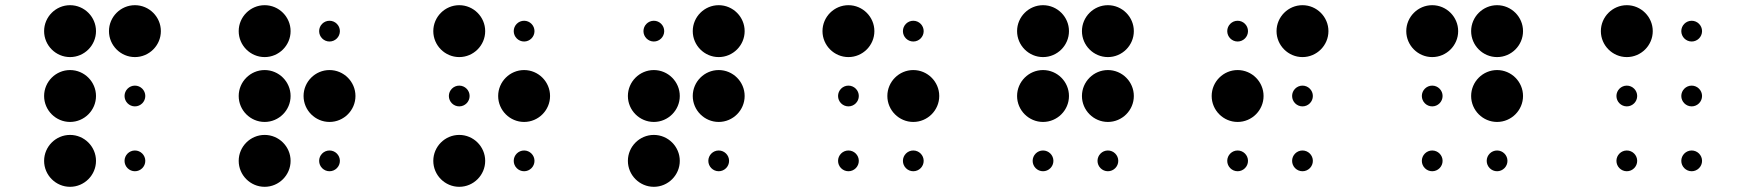

<svg xmlns="http://www.w3.org/2000/svg" viewBox="-20 -670 6790 740"><path d="M150 -550C150 -495 195 -450 250 -450C305 -450 350 -495 350 -550C350 -605 305 -650 250 -650C195 -650 150 -605 150 -550ZM150 -300C150 -245 195 -200 250 -200C305 -200 350 -245 350 -300C350 -355 305 -400 250 -400C195 -400 150 -355 150 -300ZM150 -50C150 5 195 50 250 50C305 50 350 5 350 -50C350 -105 305 -150 250 -150C195 -150 150 -105 150 -50ZM400 -550C400 -495 445 -450 500 -450C555 -450 600 -495 600 -550C600 -605 555 -650 500 -650C445 -650 400 -605 400 -550ZM460 -300C460 -278 478 -260 500 -260C522 -260 540 -278 540 -300C540 -322 522 -340 500 -340C478 -340 460 -322 460 -300ZM460 -50C460 -28 478 -10 500 -10C522 -10 540 -28 540 -50C540 -72 522 -90 500 -90C478 -90 460 -72 460 -50Z M900 -550C900 -495 945 -450 1000 -450C1055 -450 1100 -495 1100 -550C1100 -605 1055 -650 1000 -650C945 -650 900 -605 900 -550ZM900 -300C900 -245 945 -200 1000 -200C1055 -200 1100 -245 1100 -300C1100 -355 1055 -400 1000 -400C945 -400 900 -355 900 -300ZM900 -50C900 5 945 50 1000 50C1055 50 1100 5 1100 -50C1100 -105 1055 -150 1000 -150C945 -150 900 -105 900 -50ZM1210 -550C1210 -528 1228 -510 1250 -510C1272 -510 1290 -528 1290 -550C1290 -572 1272 -590 1250 -590C1228 -590 1210 -572 1210 -550ZM1150 -300C1150 -245 1195 -200 1250 -200C1305 -200 1350 -245 1350 -300C1350 -355 1305 -400 1250 -400C1195 -400 1150 -355 1150 -300ZM1210 -50C1210 -28 1228 -10 1250 -10C1272 -10 1290 -28 1290 -50C1290 -72 1272 -90 1250 -90C1228 -90 1210 -72 1210 -50Z M1650 -550C1650 -495 1695 -450 1750 -450C1805 -450 1850 -495 1850 -550C1850 -605 1805 -650 1750 -650C1695 -650 1650 -605 1650 -550ZM1710 -300C1710 -278 1728 -260 1750 -260C1772 -260 1790 -278 1790 -300C1790 -322 1772 -340 1750 -340C1728 -340 1710 -322 1710 -300ZM1650 -50C1650 5 1695 50 1750 50C1805 50 1850 5 1850 -50C1850 -105 1805 -150 1750 -150C1695 -150 1650 -105 1650 -50ZM1960 -550C1960 -528 1978 -510 2000 -510C2022 -510 2040 -528 2040 -550C2040 -572 2022 -590 2000 -590C1978 -590 1960 -572 1960 -550ZM1900 -300C1900 -245 1945 -200 2000 -200C2055 -200 2100 -245 2100 -300C2100 -355 2055 -400 2000 -400C1945 -400 1900 -355 1900 -300ZM1960 -50C1960 -28 1978 -10 2000 -10C2022 -10 2040 -28 2040 -50C2040 -72 2022 -90 2000 -90C1978 -90 1960 -72 1960 -50Z M2460 -550C2460 -528 2478 -510 2500 -510C2522 -510 2540 -528 2540 -550C2540 -572 2522 -590 2500 -590C2478 -590 2460 -572 2460 -550ZM2400 -300C2400 -245 2445 -200 2500 -200C2555 -200 2600 -245 2600 -300C2600 -355 2555 -400 2500 -400C2445 -400 2400 -355 2400 -300ZM2400 -50C2400 5 2445 50 2500 50C2555 50 2600 5 2600 -50C2600 -105 2555 -150 2500 -150C2445 -150 2400 -105 2400 -50ZM2650 -550C2650 -495 2695 -450 2750 -450C2805 -450 2850 -495 2850 -550C2850 -605 2805 -650 2750 -650C2695 -650 2650 -605 2650 -550ZM2650 -300C2650 -245 2695 -200 2750 -200C2805 -200 2850 -245 2850 -300C2850 -355 2805 -400 2750 -400C2695 -400 2650 -355 2650 -300ZM2710 -50C2710 -28 2728 -10 2750 -10C2772 -10 2790 -28 2790 -50C2790 -72 2772 -90 2750 -90C2728 -90 2710 -72 2710 -50Z M3150 -550C3150 -495 3195 -450 3250 -450C3305 -450 3350 -495 3350 -550C3350 -605 3305 -650 3250 -650C3195 -650 3150 -605 3150 -550ZM3210 -300C3210 -278 3228 -260 3250 -260C3272 -260 3290 -278 3290 -300C3290 -322 3272 -340 3250 -340C3228 -340 3210 -322 3210 -300ZM3210 -50C3210 -28 3228 -10 3250 -10C3272 -10 3290 -28 3290 -50C3290 -72 3272 -90 3250 -90C3228 -90 3210 -72 3210 -50ZM3460 -550C3460 -528 3478 -510 3500 -510C3522 -510 3540 -528 3540 -550C3540 -572 3522 -590 3500 -590C3478 -590 3460 -572 3460 -550ZM3400 -300C3400 -245 3445 -200 3500 -200C3555 -200 3600 -245 3600 -300C3600 -355 3555 -400 3500 -400C3445 -400 3400 -355 3400 -300ZM3460 -50C3460 -28 3478 -10 3500 -10C3522 -10 3540 -28 3540 -50C3540 -72 3522 -90 3500 -90C3478 -90 3460 -72 3460 -50Z M3900 -550C3900 -495 3945 -450 4000 -450C4055 -450 4100 -495 4100 -550C4100 -605 4055 -650 4000 -650C3945 -650 3900 -605 3900 -550ZM3900 -300C3900 -245 3945 -200 4000 -200C4055 -200 4100 -245 4100 -300C4100 -355 4055 -400 4000 -400C3945 -400 3900 -355 3900 -300ZM3960 -50C3960 -28 3978 -10 4000 -10C4022 -10 4040 -28 4040 -50C4040 -72 4022 -90 4000 -90C3978 -90 3960 -72 3960 -50ZM4150 -550C4150 -495 4195 -450 4250 -450C4305 -450 4350 -495 4350 -550C4350 -605 4305 -650 4250 -650C4195 -650 4150 -605 4150 -550ZM4150 -300C4150 -245 4195 -200 4250 -200C4305 -200 4350 -245 4350 -300C4350 -355 4305 -400 4250 -400C4195 -400 4150 -355 4150 -300ZM4210 -50C4210 -28 4228 -10 4250 -10C4272 -10 4290 -28 4290 -50C4290 -72 4272 -90 4250 -90C4228 -90 4210 -72 4210 -50Z M4710 -550C4710 -528 4728 -510 4750 -510C4772 -510 4790 -528 4790 -550C4790 -572 4772 -590 4750 -590C4728 -590 4710 -572 4710 -550ZM4650 -300C4650 -245 4695 -200 4750 -200C4805 -200 4850 -245 4850 -300C4850 -355 4805 -400 4750 -400C4695 -400 4650 -355 4650 -300ZM4710 -50C4710 -28 4728 -10 4750 -10C4772 -10 4790 -28 4790 -50C4790 -72 4772 -90 4750 -90C4728 -90 4710 -72 4710 -50ZM4900 -550C4900 -495 4945 -450 5000 -450C5055 -450 5100 -495 5100 -550C5100 -605 5055 -650 5000 -650C4945 -650 4900 -605 4900 -550ZM4960 -300C4960 -278 4978 -260 5000 -260C5022 -260 5040 -278 5040 -300C5040 -322 5022 -340 5000 -340C4978 -340 4960 -322 4960 -300ZM4960 -50C4960 -28 4978 -10 5000 -10C5022 -10 5040 -28 5040 -50C5040 -72 5022 -90 5000 -90C4978 -90 4960 -72 4960 -50Z M5400 -550C5400 -495 5445 -450 5500 -450C5555 -450 5600 -495 5600 -550C5600 -605 5555 -650 5500 -650C5445 -650 5400 -605 5400 -550ZM5460 -300C5460 -278 5478 -260 5500 -260C5522 -260 5540 -278 5540 -300C5540 -322 5522 -340 5500 -340C5478 -340 5460 -322 5460 -300ZM5460 -50C5460 -28 5478 -10 5500 -10C5522 -10 5540 -28 5540 -50C5540 -72 5522 -90 5500 -90C5478 -90 5460 -72 5460 -50ZM5650 -550C5650 -495 5695 -450 5750 -450C5805 -450 5850 -495 5850 -550C5850 -605 5805 -650 5750 -650C5695 -650 5650 -605 5650 -550ZM5650 -300C5650 -245 5695 -200 5750 -200C5805 -200 5850 -245 5850 -300C5850 -355 5805 -400 5750 -400C5695 -400 5650 -355 5650 -300ZM5710 -50C5710 -28 5728 -10 5750 -10C5772 -10 5790 -28 5790 -50C5790 -72 5772 -90 5750 -90C5728 -90 5710 -72 5710 -50Z M6150 -550C6150 -495 6195 -450 6250 -450C6305 -450 6350 -495 6350 -550C6350 -605 6305 -650 6250 -650C6195 -650 6150 -605 6150 -550ZM6210 -300C6210 -278 6228 -260 6250 -260C6272 -260 6290 -278 6290 -300C6290 -322 6272 -340 6250 -340C6228 -340 6210 -322 6210 -300ZM6210 -50C6210 -28 6228 -10 6250 -10C6272 -10 6290 -28 6290 -50C6290 -72 6272 -90 6250 -90C6228 -90 6210 -72 6210 -50ZM6460 -550C6460 -528 6478 -510 6500 -510C6522 -510 6540 -528 6540 -550C6540 -572 6522 -590 6500 -590C6478 -590 6460 -572 6460 -550ZM6460 -300C6460 -278 6478 -260 6500 -260C6522 -260 6540 -278 6540 -300C6540 -322 6522 -340 6500 -340C6478 -340 6460 -322 6460 -300ZM6460 -50C6460 -28 6478 -10 6500 -10C6522 -10 6540 -28 6540 -50C6540 -72 6522 -90 6500 -90C6478 -90 6460 -72 6460 -50Z"/></svg>

Font: APH Braille Shadows
Style: Regular
Weight: 400
Designer: M R Gray
Version: Version 1.1